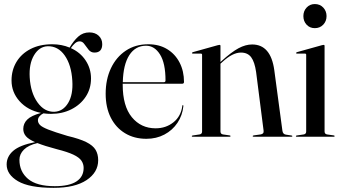

<svg xmlns="http://www.w3.org/2000/svg" viewBox="-20 -658 1644 924"><path d="M304.5 -4Q363.5 10 395.5 26Q427.5 42 440 63Q452.5 84 452.5 113Q452.5 171.5 396.5 208.8Q340.5 246 238.5 246Q121 246 66.5 214Q12 182 12 133.5Q12 95.5 43.5 68Q75 40.5 149 26Q117.5 12.5 104.8 -2.5Q92 -17.5 92 -37.5Q92 -63.5 111 -82.5Q130 -101.5 177.5 -114.5Q113 -127.5 74.2 -170.8Q35.5 -214 35.5 -271Q35.5 -320.5 59.2 -360Q83 -399.5 127 -422.2Q171 -445 231.5 -445Q277 -445 315 -429Q334 -461.5 356.5 -481.8Q379 -502 410 -502Q438 -502 455 -486Q472 -470 472 -445.5Q472 -405 434.5 -405Q417.5 -405 406.5 -418.5Q395.5 -432 386.2 -445.5Q377 -459 363.5 -459Q351.5 -459 341.2 -450Q331 -441 321 -426.5Q366.5 -406 392.2 -367Q418 -328 418 -280.5Q418 -231 392.5 -192.5Q367 -154 323.5 -132Q280 -110 225.5 -110Q207 -110 189 -112.5Q177.5 -107 170 -98.2Q162.5 -89.5 162.5 -79Q162.5 -67 172.2 -56.8Q182 -46.5 212.2 -34.5Q242.5 -22.5 304.5 -4ZM209.5 -435.5Q169 -434 144 -392.5Q119 -351 123 -285Q127.5 -211.5 160.5 -165.2Q193.5 -119 241 -120Q283 -121.5 307.8 -162.2Q332.5 -203 328 -270Q323.5 -345.5 291.5 -391Q259.5 -436.5 209.5 -435.5ZM73.5 111Q73.5 168 115 203Q156.5 238 243.5 238Q313 238 347.8 215.2Q382.5 192.5 382.5 150Q382.5 131 371.8 115.2Q361 99.5 333 86.2Q305 73 253.5 60Q223.5 52 200.5 44.8Q177.5 37.5 160 30.5Q117 40.5 95.2 62Q73.5 83.5 73.5 111Z M865.5 -263.5Q865.5 -255 856 -255H570.5Q570.5 -253 570.5 -250.5Q570.5 -147.5 614.5 -94Q658.5 -40.5 729 -40.5Q778.5 -40.5 814.8 -69.5Q851 -98.5 857.5 -148.5Q857.5 -152 859.5 -152Q863 -152 862.5 -147.5Q858 -102.5 834 -66.8Q810 -31 771.2 -10.5Q732.5 10 684.5 10Q626 10 581.8 -16.8Q537.5 -43.5 513 -92.2Q488.5 -141 488.5 -207Q488.5 -276 514 -329.8Q539.5 -383.5 585.5 -414.2Q631.5 -445 693.5 -445Q746 -445 784.5 -421.5Q823 -398 844.2 -357Q865.5 -316 865.5 -263.5ZM683 -438Q631.5 -438 602.2 -392.5Q573 -347 571 -262.5H769Q776.5 -262.5 776.5 -271Q776.5 -354 750 -396Q723.5 -438 683 -438Z M1041 -437V-359.5L1047 -365Q1094.5 -408 1128.2 -426Q1162 -444 1193.5 -444Q1283 -444 1300 -320.5L1339 -29.5Q1341 -12 1356 -10L1382.5 -6Q1387 -5 1387 -3Q1387 0 1383 0H1200.5Q1196 0 1196 -3Q1196 -5.5 1201.5 -6.5L1234 -11Q1251 -13.5 1248.5 -29.5L1212.5 -311.5Q1205.5 -360 1188.8 -382.5Q1172 -405 1139.5 -405Q1099 -405 1050.5 -360L1041 -351.5V-25.5Q1041 -13 1053 -11L1084.5 -6.5Q1089.5 -6 1089.5 -3Q1089.5 0 1085.5 0H906Q903 0 903 -3Q903 -5 907 -6L940.5 -11Q952.5 -13 952.5 -25V-394.5Q952.5 -400 946.5 -400H907.5Q904 -400 904 -403Q904 -405 908 -407L1028 -440.5Q1034 -442 1036.5 -442Q1041 -442 1041 -437Z M1495 -522.5Q1471 -522.5 1455.5 -539.2Q1440 -556 1440 -580.5Q1440 -605 1455.8 -621.8Q1471.5 -638.5 1495 -638.5Q1520 -638.5 1535.8 -621.5Q1551.5 -604.5 1551.5 -580.5Q1551.5 -556 1535.5 -539.2Q1519.5 -522.5 1495 -522.5ZM1542 -437V-25.5Q1542 -13 1554 -11L1585.5 -6.5Q1590.5 -6 1590.5 -3Q1590.5 0 1586.5 0H1407Q1404 0 1404 -3Q1404 -5 1408 -6L1441.5 -11Q1453.5 -13 1453.5 -25V-394.5Q1453.5 -400 1447.5 -400H1408.5Q1405 -400 1405 -403Q1405 -405 1409 -407L1529 -440.5Q1535 -442 1537.5 -442Q1542 -442 1542 -437Z"/></svg>

Font: Fraunces144ptRegular
Style: Regular
Weight: 400
Version: Version 1.000;[0bf87f6ff]